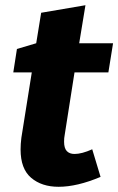

<svg xmlns="http://www.w3.org/2000/svg" viewBox="-20 -703 454 737"><path d="M366 -24Q276 14 205 14Q140 14 99.5 -20.5Q59 -55 59 -129Q59 -150 62 -174L102 -425H31L45 -515L119 -537L138 -654L308 -683L284 -537H414L396 -425H266L228 -183Q227 -179 226.5 -172.5Q226 -166 226 -159Q226 -134 236.5 -123Q247 -112 266 -112Q280 -112 297 -116.5Q314 -121 334 -130Z"/></svg>

Font: Bitter ExtraBold
Style: Italic
Weight: 800
Italic angle: -9°
Designer: Sol Matas, and Bitter project Authors
Foundry: Sol Matas
Version: Version 2.001